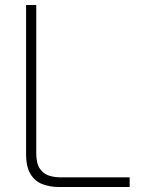

<svg xmlns="http://www.w3.org/2000/svg" viewBox="-20 -753 570 773"><path d="M217 0Q183 0 152.5 -11Q122 -22 103.5 -51Q85 -80 85 -133V-733H126V-136Q126 -95 140.5 -74Q155 -53 177 -46Q199 -39 223 -39H502V0Z"/></svg>

Font: Exo Thin ExtraLight
Style: Regular
Weight: 250
Version: Version 2.000